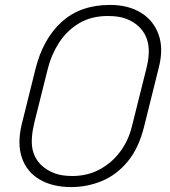

<svg xmlns="http://www.w3.org/2000/svg" viewBox="-20 -740 690 780"><path d="M427 -720Q500 -720 551.5 -689Q603 -658 624 -600.5Q645 -543 625 -465L566 -228Q544 -138 498.5 -83.5Q453 -29 393.5 -4.5Q334 20 269 20Q194 20 141.5 -10.5Q89 -41 69 -99Q49 -157 69 -238L124 -459Q154 -581 230 -650.5Q306 -720 427 -720ZM120 -244Q104 -178 111.5 -137Q119 -96 150 -67Q171 -48 200.5 -36.5Q230 -25 274 -25Q335 -25 384.5 -51.5Q434 -78 468 -123.5Q502 -169 516 -227L574 -459Q590 -521 581.5 -563Q573 -605 543 -633Q524 -651 494.5 -663Q465 -675 418 -675Q350 -675 300.5 -645Q251 -615 219.5 -566Q188 -517 174 -460Z"/></svg>

Font: Recursive Sn Lnr St Lt
Style: Italic
Weight: 300
Italic angle: -15°
Version: Version 1.079;hotconv 1.0.112;makeotfexe 2.5.65598; ttfautoh